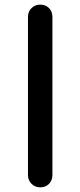

<svg xmlns="http://www.w3.org/2000/svg" viewBox="-20 -801 344 821"><path d="M152.3 0Q129.9 0 115.2 -14.6Q99.6 -30.3 99.6 -51.8Q99.6 -277.3 99.6 -728.5Q99.6 -752 115.2 -766.6Q129.9 -781.2 152.3 -781.2Q174.8 -781.2 189.5 -766.6Q204.1 -752 204.1 -728.5Q204.1 -502.9 204.1 -51.8Q204.1 -30.3 189.5 -14.6Q174.8 0 152.3 0Z"/></svg>

Font: Abed
Style: Bold
Weight: 700
Designer: Johan Aakerlund
Version: Version 3.105